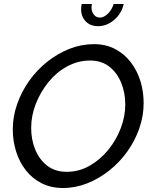

<svg xmlns="http://www.w3.org/2000/svg" viewBox="-20 -936 761 961"><path d="M295 5Q235 5 188 -19Q141 -43 109 -84Q77 -125 60.5 -178Q44 -231 44 -288Q44 -353 66 -415.5Q88 -478 126.5 -532Q165 -586 216.5 -627Q268 -668 327.5 -691.5Q387 -715 450 -715Q510 -715 556.5 -690.5Q603 -666 635 -624Q667 -582 683 -529.5Q699 -477 699 -420Q699 -356 677.5 -294Q656 -232 617.5 -178Q579 -124 527.5 -83Q476 -42 417 -18.5Q358 5 295 5ZM313 -76Q375 -76 428 -106Q481 -136 521.5 -185.5Q562 -235 584.5 -294.5Q607 -354 607 -413Q607 -472 586.5 -522Q566 -572 527 -602.5Q488 -633 431 -633Q370 -633 316 -603.5Q262 -574 222 -524.5Q182 -475 159 -415.5Q136 -356 136 -296Q136 -237 156.5 -187Q177 -137 216.5 -106.5Q256 -76 313 -76ZM480 -848Q500 -848 520 -867.5Q540 -887 549 -916H599Q589 -869 552 -837Q515 -805 471 -805Q432 -805 409 -829Q386 -853 386 -890Q386 -903 389 -916H440Q439 -912 438.5 -908Q438 -904 438 -899Q438 -878 449.5 -863Q461 -848 480 -848Z"/></svg>

Font: Raleway Medium
Style: Italic
Weight: 500
Italic angle: -12°
Designer: Matt McInerney, Pablo Impallari, Rodrigo Fuenzalida
Foundry: Matt McInerney, Pablo Impallari, Rodrigo Fuenzalida
Version: Version 4.026